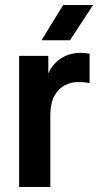

<svg xmlns="http://www.w3.org/2000/svg" viewBox="-20 -743 393 763"><path d="M56 0V-521H172V-453H173Q189 -489 222.5 -511Q256 -533 302 -533Q311 -533 320 -532Q329 -531 336 -529V-413Q325 -415 315 -416Q305 -417 292 -417Q261 -417 235.5 -403Q210 -389 195 -360Q180 -331 180 -285V0ZM231 -723H350L258 -583H145Z"/></svg>

Font: TikTok Sans 24pt SemiBold
Style: Regular
Weight: 600
Version: Version 4.000